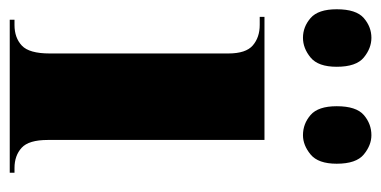

<svg xmlns="http://www.w3.org/2000/svg" viewBox="-230 -582 801 404"><g transform="rotate(90 171.0 -380.5)"><path d="M254 -617Q230 -617 211.5 -633Q193 -649 193 -688Q193 -729 211.5 -745Q230 -761 254 -761Q275 -761 294.5 -745Q314 -729 314 -688Q314 -649 294.5 -633Q275 -617 254 -617ZM49 -617Q26 -617 7.5 -633Q-11 -649 -11 -688Q-11 -729 7.5 -745Q26 -761 49 -761Q71 -761 90.5 -745Q110 -729 110 -688Q110 -649 90.5 -633Q71 -617 49 -617ZM11 0V-10H22Q49 -10 65.5 -25.5Q82 -41 82 -84V-460Q82 -497 65 -511.5Q48 -526 22 -526H5V-536H264V-80Q264 -40 280.5 -25Q297 -10 323 -10H333V0Z"/></g></svg>

Font: Noto Serif Display SemiCondensed Black
Style: Regular
Weight: 900
Width: 4
Designer: Monotype Design Team
Foundry: Monotype Imaging Inc.
Version: Version 2.009